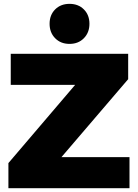

<svg xmlns="http://www.w3.org/2000/svg" viewBox="-20 -982 719 1002"><path d="M267.8 -932.9Q296.9 -961.9 342.8 -961.9Q388.7 -961.9 417.7 -932.9Q446.8 -903.8 446.8 -857.9Q446.8 -812 417.7 -782.5Q388.7 -752.9 342.8 -752.9Q296.9 -752.9 267.8 -782.5Q238.8 -812 238.8 -857.9Q238.8 -903.8 267.8 -932.9ZM36.1 -701.2H648.9V-568.8L300.8 -162.1H655.8V0H23.9V-130.9L372.1 -539.1H36.1Z"/></svg>

Font: Montserrat arm ExtraBold
Style: Regular
Weight: 800
Designer: Julieta Ulanovsky
Foundry: Julieta Ulanovsky
Version: Version 6.000;PS 006.000;hotconv 1.0.88;makeotf.lib2.5.64775